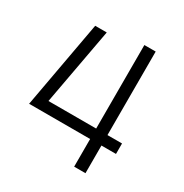

<svg xmlns="http://www.w3.org/2000/svg" viewBox="-161 -820 909 948"><g transform="rotate(30 293.0 -346.5)"><path d="M43.5 -157.7H391.6V0H456.1V-157.7H539.1V-217.3H456.1V-693.4H391.6V-217.3H119.6L199.7 -654.3H133.8L43.9 -158.7Z"/></g></svg>

Font: Cascadia Code PL Light
Style: Regular
Weight: 300
Monospace: yes
Designer: Aaron Bell
Foundry: Saja Typeworks
Version: Version 2404.023